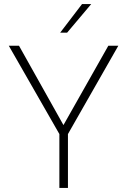

<svg xmlns="http://www.w3.org/2000/svg" viewBox="-20 -921 623 941"><path d="M271 -264 23 -697H73L291 -308L511 -697H560L313 -264V0H271ZM382 -901H427L309 -761H275Z"/></svg>

Font: Hanken Grotesk ExtraLight
Style: Regular
Weight: 200
Designer: Alfredo Marco Pradil
Foundry: Hanken Design Co.
Version: Version 3.014